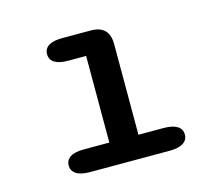

<svg xmlns="http://www.w3.org/2000/svg" viewBox="-76 -572 770 669"><g transform="rotate(-15 309.5 -238.0)"><path d="M171.5 0Q138.5 0 122 -10.8Q105.5 -21.5 105.5 -41Q105.5 -61 122 -71.5Q138.5 -82 171.5 -82H263V-394.5H198.5Q166 -394.5 149.5 -405Q133 -415.5 133 -435.5Q133 -455 149.5 -465.5Q166 -476 198.5 -476H301.5Q368 -476 368 -409.5V-82H458.5Q491 -82 507.8 -71.5Q524.5 -61 524.5 -41Q524.5 -21.5 507.8 -10.8Q491 0 458.5 0Z"/></g></svg>

Font: Sono Monospace Medium
Style: Regular
Weight: 500
Designer: Tyler Finck
Foundry: Tyler Finck
Version: Version 2.112